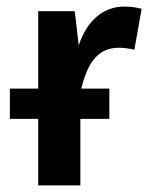

<svg xmlns="http://www.w3.org/2000/svg" viewBox="-20 -563 453 583"><path d="M357 -543C294 -543 244 -501 219 -425L207 -529H96V-294H10V-202H96V0H224V-202H312V-294H227C247 -378 281 -418 341 -418C356 -418 372 -416 388 -412L410 -536C394 -541 376 -543 357 -543Z"/></svg>

Font: Fira Sans Medium
Style: Regular
Weight: 500
Designer: Carrois Corporate & Edenspiekermann AG
Foundry: Carrois Corporate GbR & Edenspiekermann AG
Version: Version 4.203